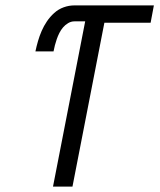

<svg xmlns="http://www.w3.org/2000/svg" viewBox="-20 -690 590 710"><path d="M176 0 295 -611H255Q243 -611 232 -604.5Q221 -598 213 -588.5Q205 -579 199.5 -568Q194 -557 190 -545.5Q186 -534 183 -522.5Q180 -511 178 -500H111Q115 -519 120.5 -538Q126 -557 134 -575.5Q142 -594 153.5 -611Q165 -628 180.5 -642Q196 -656 215.5 -663Q235 -670 254 -670H549L537 -606H366L248 0Z"/></svg>

Font: Lode
Style: Italic
Weight: 400
Italic angle: -11°
Monospace: yes
Designer: Belleve Invis
Foundry: Belleve Invis
Version: Version 29.2.0; ttfautohint (v1.8.3)